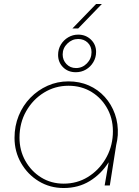

<svg xmlns="http://www.w3.org/2000/svg" viewBox="-20 -932 697 965"><path d="M300 13Q231 13 175 -21Q119 -55 86 -112.5Q53 -170 53 -239Q53 -299 74 -350.5Q95 -402 132.5 -440.5Q170 -479 219 -501Q268 -523 324 -523Q380 -523 426.5 -502.5Q473 -482 506.5 -445Q540 -408 557.5 -359Q575 -310 572 -253Q571 -240 569 -227.5Q567 -215 564 -203L532 0H506L526 -115H525Q488 -57 431 -22Q374 13 300 13ZM300 -9Q367 -9 421 -42Q475 -75 509 -131Q543 -187 547 -255Q551 -326 522 -381.5Q493 -437 441.5 -469Q390 -501 324 -501Q257 -501 201 -466.5Q145 -432 111.5 -373Q78 -314 78 -240Q78 -176 107.5 -123.5Q137 -71 187 -40Q237 -9 300 -9ZM361 -569Q322 -569 297 -594Q272 -619 272 -656Q272 -685 286 -708Q300 -731 323 -744.5Q346 -758 373 -758Q411 -758 437 -733Q463 -708 463 -671Q463 -643 449 -619.5Q435 -596 412 -582.5Q389 -569 361 -569ZM362 -590Q394 -590 417 -613.5Q440 -637 440 -670Q440 -699 421 -717.5Q402 -736 373 -736Q342 -736 318.5 -713Q295 -690 295 -658Q295 -630 314 -610Q333 -590 362 -590ZM344 -789 463 -912H492L373 -789Z"/></svg>

Font: MuseoModerno Thin Thin
Style: Italic
Weight: 250
Italic angle: -9°
Version: Version 1.003